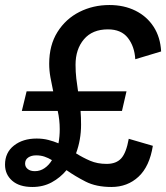

<svg xmlns="http://www.w3.org/2000/svg" viewBox="-27 -735 662 765"><path d="M60 -293 79 -371H185Q179 -399 174 -426.5Q169 -454 169 -481Q169 -555 202 -607.5Q235 -660 289.5 -687.5Q344 -715 409 -715Q467 -715 512.5 -692.5Q558 -670 585 -628.5Q612 -587 615 -530L512 -499Q509 -550 482.5 -584Q456 -618 403 -618Q341 -618 307.5 -578.5Q274 -539 274 -477Q274 -448 277 -422.5Q280 -397 284 -371H477L459 -293H294Q295 -280 295.5 -266.5Q296 -253 296 -238Q296 -178 276 -124Q303 -107 332 -94.5Q361 -82 398 -82Q436 -82 456 -104Q476 -126 486 -182L582 -154Q569 -72 525 -31Q481 10 417 10Q356 10 314 -11.5Q272 -33 238 -57Q213 -27 179 -8.5Q145 10 102 10Q50 10 21.5 -15Q-7 -40 -7 -79Q-7 -127 28.5 -155Q64 -183 119 -183Q144 -183 165.5 -177.5Q187 -172 206 -164Q211 -191 211 -220Q211 -239 209 -257Q207 -275 203 -293ZM73 -83Q73 -70 83.5 -61.5Q94 -53 112 -53Q133 -53 150.5 -65Q168 -77 180 -97Q165 -106 150 -111Q135 -116 117 -116Q98 -116 85.5 -107.5Q73 -99 73 -83Z"/></svg>

Font: Prodigy Sans Medium
Style: Italic
Weight: 500
Italic angle: -13°
Designer: Wei Huang
Foundry: Wei Huang
Version: Version 1.003; ttfautohint (v1.8.3)